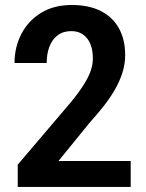

<svg xmlns="http://www.w3.org/2000/svg" viewBox="-20 -741 577 761"><path d="M498 -103V0H50.3V-88.4L262.2 -337.4Q294.9 -377.9 313.7 -408.2Q332.5 -438.5 340.3 -462.6Q348.1 -486.8 348.1 -509.3Q348.1 -542 338.4 -566.2Q328.6 -590.3 309.3 -604Q290 -617.7 262.7 -617.7Q230.5 -617.7 208.7 -601.3Q187 -585 176 -556.4Q165 -527.8 165 -491.2H37.6Q37.6 -554.2 64.7 -606.4Q91.8 -658.7 142.6 -689.9Q193.4 -721.2 264.6 -721.2Q333 -721.2 380.1 -697Q427.2 -672.9 451.7 -628.2Q476.1 -583.5 476.1 -522.5Q476.1 -487.8 465.8 -454.8Q455.6 -421.9 437.3 -389.2Q418.9 -356.4 393.1 -323.2Q367.2 -290 335.4 -254.9L211.9 -103Z"/></svg>

Font: Roboto SemiCondensed SemiBold
Style: Regular
Weight: 600
Width: 4
Designer: Christian Robertson
Foundry: Google
Version: Version 3.009; 2024